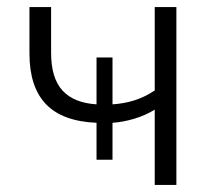

<svg xmlns="http://www.w3.org/2000/svg" viewBox="-20 -521 601 541"><path d="M416 0V-212Q390 -196 358.5 -186.5Q327 -177 297 -175V-71H252V-175Q156 -179 109.5 -227.5Q63 -276 63 -370V-501H124V-372Q124 -301 156 -266Q188 -231 252 -227V-359H297V-227Q329 -229 358 -238Q387 -247 416 -266V-501H477V0Z"/></svg>

Font: Winston Light
Style: Regular
Weight: 300
Designer: Original fonts by Vernon Adams / Changes by Cristiano Sobral
Foundry: Original fonts by Vernon Adams / Changes by Cristiano Sobral
Version: Version 2.503;July 17, 2020;FontCreator 13.0.0.2655 64-bit